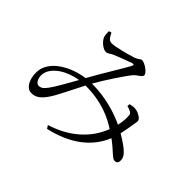

<svg xmlns="http://www.w3.org/2000/svg" viewBox="-166 -1006 1331 1331"><g transform="rotate(45 500.0 -340.5)"><path d="M704 -464 703 -445C719 -441 730 -437 741 -431C754 -423 757 -417 757 -400C759 -378 757 -345 748 -307C670 -344 555 -381 424 -381H419L421 -385C462 -457 545 -583 577 -621C599 -648 635 -658 635 -679C635 -702 578 -742 551 -742C535 -742 530 -726 495 -715C459 -704 359 -675 318 -675C289 -675 279 -700 264 -727L245 -721C245 -704 246 -681 251 -668C262 -639 303 -604 332 -604C350 -604 364 -620 381 -627C419 -643 481 -667 517 -679C530 -683 535 -678 527 -662C503 -616 413 -472 366 -386L361 -377C233 -359 115 -290 94 -193C80 -122 111 -37 167 -37C213 -37 242 -62 273 -107C302 -147 353 -256 397 -340H399C557 -340 659 -290 729 -245C679 -112 565 -11 406 38L421 61C602 20 726 -71 782 -209C857 -155 884 -113 909 -113C928 -113 937 -125 937 -141C938 -163 932 -179 913 -199C890 -223 852 -249 803 -278C811 -313 817 -349 820 -368C823 -391 828 -407 828 -423C828 -442 788 -466 757 -470C740 -472 720 -469 704 -464ZM338 -335C300 -267 254 -185 230 -153C208 -123 194 -109 168 -109C141 -109 121 -154 132 -197C149 -261 231 -319 338 -335Z"/></g></svg>

Font: Harano Aji Mincho CN
Style: Regular
Weight: 400
Foundry: Masamichi Hosoda
Version: HaranoAjiMinchoCN-Regular version 20230610;ttx 4.39.4